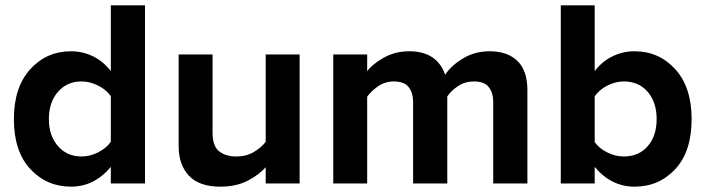

<svg xmlns="http://www.w3.org/2000/svg" viewBox="-20 -687 2643 719"><path d="M523 0H395V-62Q333 12 246 12Q155 12 93.5 -54Q32 -120 32 -241Q32 -360 93 -427.5Q154 -495 246 -495Q289 -495 327.5 -476.5Q366 -458 395 -421V-667H523ZM285 -101Q317 -101 347.5 -116.5Q378 -132 395 -156V-327Q378 -351 347.5 -366.5Q317 -382 285 -382Q231 -382 197 -343Q163 -304 163 -241Q163 -179 197 -140Q231 -101 285 -101Z M1102 0H975V-61Q950 -32 907 -10Q864 12 805 12Q726 12 687.5 -29Q649 -70 649 -140V-483H776V-190Q776 -140 800.5 -120.5Q825 -101 865 -101Q902 -101 930 -117.5Q958 -134 975 -156V-483H1102Z M1955 0H1827V-305Q1827 -339 1810.5 -360.5Q1794 -382 1755 -382Q1721 -382 1695 -364.5Q1669 -347 1655 -326V0H1527V-305Q1527 -339 1510.5 -360.5Q1494 -382 1455 -382Q1422 -382 1396 -364Q1370 -346 1355 -325V0H1228V-483H1355V-420Q1371 -444 1414.5 -469.5Q1458 -495 1513 -495Q1566 -495 1599.5 -472Q1633 -449 1647 -407Q1669 -441 1713.5 -468Q1758 -495 1813 -495Q1880 -495 1917.5 -459Q1955 -423 1955 -349Z M2207 0H2080V-667H2207V-421Q2236 -458 2274.5 -476.5Q2313 -495 2356 -495Q2448 -495 2509 -427.5Q2570 -360 2570 -241Q2570 -120 2509 -54Q2448 12 2356 12Q2269 12 2207 -62ZM2207 -155Q2224 -131 2254.5 -116Q2285 -101 2316 -101Q2372 -101 2405.5 -139.5Q2439 -178 2439 -241Q2439 -304 2405.5 -343Q2372 -382 2316 -382Q2285 -382 2254.5 -366.5Q2224 -351 2207 -326Z"/></svg>

Font: UN Bangla
Style: Bold
Weight: 700
Designer: Desinged by Rajon, Unicode developed by Rashed (IMGN)
Version: Version 2.001;March 19, 2023;FontCreator 14.0.0.2901 64-bit